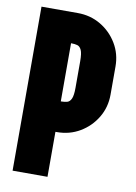

<svg xmlns="http://www.w3.org/2000/svg" viewBox="-81 -753 572 807"><g transform="rotate(10 205.0 -350.0)"><path d="M30 0V-700H185Q239 -700 283 -674Q327 -648 353.5 -604Q380 -560 380 -506V-386Q380 -332 353.5 -288Q327 -244 283 -218Q239 -192 185 -192H179V0ZM179 -322H182Q195 -322 206 -325Q217 -328 223.5 -342Q230 -356 230 -389V-502Q230 -536 223.5 -550Q217 -564 206 -567Q195 -570 182 -570H179Z"/></g></svg>

Font: Vina Sans
Style: Regular
Weight: 400
Designer: Andree Nguyen
Foundry: Nguyen Type Foundry
Version: Version 1.002; ttfautohint (v1.8.4.7-5d5b);gftools[0.9.28]